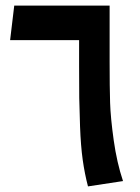

<svg xmlns="http://www.w3.org/2000/svg" viewBox="-20 -646 500 685"><path d="M371.1 -425.8Q371.1 -334 372.8 -279.8Q374.5 -225.6 385.7 -145.5Q397 -65.4 418.9 0L293.9 19Q282.2 -25.4 275.1 -75.7Q268.1 -126 265.6 -194.3Q263.2 -262.7 262.7 -296.4Q262.2 -330.1 262.2 -413.1V-502.9H16.1L30.8 -626H371.1Z"/></svg>

Font: FiraGO SemiBold
Style: Italic
Weight: 600
Italic angle: -8°
Designer: bBox Type GmbH
Foundry: bBox Type GmbH
Version: Version 1.001;PS 001.001;hotconv 1.0.88;makeotf.lib2.5.64775